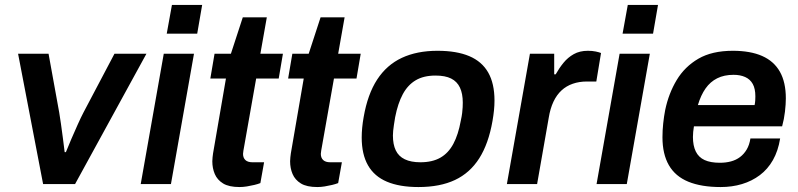

<svg xmlns="http://www.w3.org/2000/svg" viewBox="-20 -743 3222 775"><path d="M154 0 53 -526H176L219 -289Q222 -272 226 -243.5Q230 -215 234 -184.5Q238 -154 241 -129H246Q255 -152 268 -182Q281 -212 294 -241Q307 -270 317 -289L442 -526H571L283 0Z M653 -607 674 -723H796L776 -607ZM548 0 641 -526H763L670 0Z M947 12Q904 12 880.5 -2.5Q857 -17 847 -40.5Q837 -64 837 -92Q837 -100 838 -108Q839 -116 840 -124L892 -426H829L846 -526H912L960 -673H1057L1031 -526H1122L1105 -426H1014L965 -149Q964 -146 962.5 -135Q961 -124 961 -122Q961 -106 970.5 -97Q980 -88 999 -88H1046L1031 -4Q1021 0 1006.5 3.5Q992 7 976.5 9.5Q961 12 947 12Z M1261 12Q1218 12 1194.5 -2.5Q1171 -17 1161 -40.5Q1151 -64 1151 -92Q1151 -100 1152 -108Q1153 -116 1154 -124L1206 -426H1143L1160 -526H1226L1274 -673H1371L1345 -526H1436L1419 -426H1328L1279 -149Q1278 -146 1276.5 -135Q1275 -124 1275 -122Q1275 -106 1284.5 -97Q1294 -88 1313 -88H1360L1345 -4Q1335 0 1320.5 3.5Q1306 7 1290.5 9.5Q1275 12 1261 12Z M1669 12Q1593 12 1542 -9.5Q1491 -31 1465.5 -75.5Q1440 -120 1440 -188Q1440 -207 1442 -228Q1444 -249 1448 -271Q1464 -363 1502.5 -422Q1541 -481 1602 -509.5Q1663 -538 1746 -538Q1823 -538 1874 -516.5Q1925 -495 1950.5 -450.5Q1976 -406 1976 -337Q1976 -318 1974 -298Q1972 -278 1968 -255Q1952 -163 1914.5 -104Q1877 -45 1816.5 -16.5Q1756 12 1669 12ZM1677 -88Q1725 -88 1757.5 -106.5Q1790 -125 1810 -162.5Q1830 -200 1840 -256Q1844 -274 1845.5 -287Q1847 -300 1847.5 -310Q1848 -320 1848 -329Q1848 -365 1836.5 -389.5Q1825 -414 1801 -426Q1777 -438 1738 -438Q1690 -438 1658 -419Q1626 -400 1606 -363Q1586 -326 1575 -270Q1572 -252 1570 -238.5Q1568 -225 1567 -215Q1566 -205 1566 -196Q1566 -160 1577.5 -136Q1589 -112 1614 -100Q1639 -88 1677 -88Z M2026 0 2119 -526H2217V-443H2223Q2237 -468 2254.5 -489.5Q2272 -511 2296 -524.5Q2320 -538 2353 -538Q2371 -538 2385 -535Q2399 -532 2406 -529L2387 -414H2349Q2318 -414 2292 -405Q2266 -396 2246.5 -378Q2227 -360 2214 -332.5Q2201 -305 2195 -268L2148 0Z M2493 -607 2514 -723H2636L2616 -607ZM2388 0 2481 -526H2603L2510 0Z M2889 12Q2811 12 2758.5 -9.5Q2706 -31 2680 -76Q2654 -121 2654 -189Q2654 -217 2657 -245Q2660 -273 2665 -299Q2679 -366 2711.5 -420Q2744 -474 2799 -506Q2854 -538 2938 -538Q3009 -538 3056.5 -517Q3104 -496 3128 -453.5Q3152 -411 3152 -346Q3152 -323 3148.5 -292.5Q3145 -262 3137 -233H2781Q2779 -221 2778 -210.5Q2777 -200 2777 -190Q2777 -155 2788.5 -131.5Q2800 -108 2824 -97Q2848 -86 2886 -86Q2910 -86 2930.5 -91.5Q2951 -97 2967 -109Q2983 -121 2994 -139.5Q3005 -158 3009 -184H3129Q3121 -134 3100 -97Q3079 -60 3047 -36Q3015 -12 2975 0Q2935 12 2889 12ZM2797 -319H3026Q3028 -329 3028.5 -338Q3029 -347 3029 -354Q3029 -385 3018.5 -404Q3008 -423 2988 -432Q2968 -441 2941 -441Q2903 -441 2875 -427Q2847 -413 2828 -386Q2809 -359 2797 -319Z"/></svg>

Font: Archivo SemiBold SemiBold
Style: Italic
Weight: 600
Italic angle: -10°
Version: Version 2.001